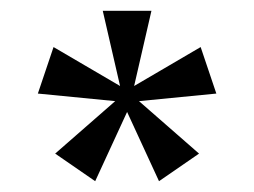

<svg xmlns="http://www.w3.org/2000/svg" viewBox="-20 -760 470 355"><path d="M82 -476 193 -573 50 -587 79 -673 202 -601 170 -740H260L228 -601L351 -673L380 -587L237 -573L348 -476L274 -425L215 -553L156 -425Z"/></svg>

Font: Spectral ExtraBold
Style: Regular
Weight: 800
Designer: Jean-Baptiste Levee
Foundry: Production Type
Version: Version 2.001